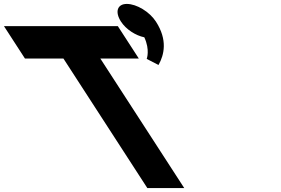

<svg xmlns="http://www.w3.org/2000/svg" viewBox="-488 -958 1430 978"><path d="M157.9 -938C207.9 -938 273.9 -898 306.2 -848C366.5 -755 348.7 -679 319.4 -627L259.3 -658C259.3 -658 277.2 -703 247.1 -768C203.2 -777 154.1 -808 128.2 -848C95.9 -898 109.9 -938 157.9 -938ZM-361 -660H-165L262.5 0H450.5L23 -660H219L112.1 -825H-467.9Z"/></svg>

Font: Hussar
Style: BdOpOblSeven
Weight: 700
Foundry: Cannot Into Space Fonts
Version: Version 2.00